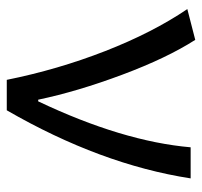

<svg xmlns="http://www.w3.org/2000/svg" viewBox="-35 -562 597 567"><g transform="rotate(90 263.5 -278.5)"><path d="M215.8 0Q185.5 -150.4 130.9 -290.5Q76.2 -430.7 6.8 -533.2L97.7 -556.6Q151.4 -472.7 200.7 -340.8Q250 -209 274.4 -92.8H279.3Q397.5 -341.8 415 -543H506.8Q465.8 -277.3 305.7 0Z"/></g></svg>

Font: GenYoGothic TW TTF Regular
Style: Regular
Weight: 400
Version: Version 1.300